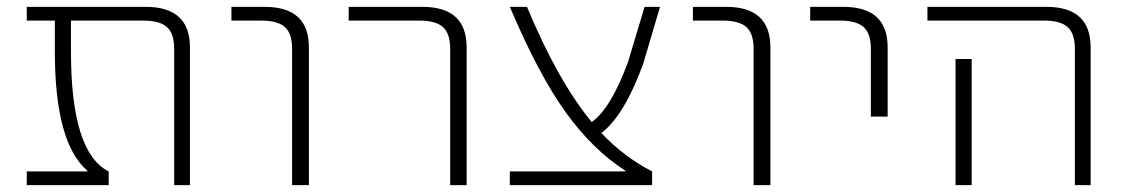

<svg xmlns="http://www.w3.org/2000/svg" viewBox="-20 -540 3274 560"><path d="M534 0H488V-398Q488 -442 467 -461Q446 -480 397 -480H187V-389Q187 -95 297 -40V0H58V-40H235V-42Q140 -123 140 -389V-480H58V-520H405Q534 -520 534 -402Z M655 -480V-520H752Q881 -520 881 -402V0H832V-398Q832 -442 811 -461Q790 -480 741 -480Z M997 -480V-520H1212Q1341 -520 1341 -402V0H1293V-398Q1293 -442 1272 -461Q1251 -480 1202 -480Z M1804 -42Q1709 -103 1630 -212.5Q1551 -322 1467 -520H1517Q1608 -302 1706 -184Q1762 -224 1812 -360L1860 -520H1905L1856 -354Q1801 -203 1734 -152Q1799 -83 1882 -40V0H1467V-40H1804Z M2001 -480V-520H2098Q2227 -520 2227 -402V0H2178V-398Q2178 -442 2157 -461Q2136 -480 2087 -480Z M2343 -480V-520H2440Q2569 -520 2569 -402V-200H2520V-398Q2520 -442 2499 -461Q2478 -480 2429 -480Z M2814 -368V-47V0H2767V-47V-368ZM2685 -480V-520H3032Q3161 -520 3161 -402V0H3115V-398Q3115 -442 3094 -461Q3073 -480 3024 -480Z"/></svg>

Font: M PLUS 1p Light
Style: Regular
Weight: 300
Version: Version 1.061